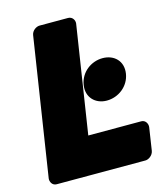

<svg xmlns="http://www.w3.org/2000/svg" viewBox="-116 -834 809 957"><g transform="rotate(-15 288.0 -355.0)"><path d="M272 -156 358 -711C360 -727 349 -748 326 -748H179C163 -748 140 -734 136 -711L26 0C24 16 34 38 57 38H515C531 38 554 23 558 0L576 -118C578 -134 568 -156 545 -156ZM407 -300C467 -300 523 -342 533 -405C543 -468 500 -510 440 -510C381 -510 325 -469 315 -405C305 -343 348 -300 407 -300Z"/></g></svg>

Font: Asimov Print
Style: EIt
Weight: 500
Designer: Google
Version: Version 2.000980; 2014